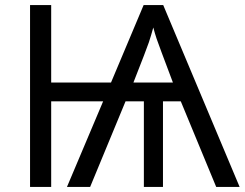

<svg xmlns="http://www.w3.org/2000/svg" viewBox="-20 -734 961 754"><path d="M690 -336H620V0H545V-336H473L334 0H243L385 -336H181V0H98V-714H181V-410H416L544 -714H621L921 0H829ZM504 -410H659Q602 -561 595 -582Q588 -603 582 -626Q573 -593 564.5 -567.5Q556 -542 504 -410Z"/></svg>

Font: Stephens Clock
Style: Regular
Weight: 400
Designer: Peter Wiegel (catfonts.de) with slight modifications by DT1.org
Version: Version 0.9.1